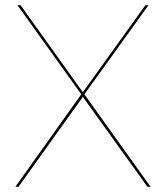

<svg xmlns="http://www.w3.org/2000/svg" viewBox="-20 -717 637 737"><path d="M292 -355 47 -697H59L298 -363L538 -697H550L304 -355L558 0H546L298 -345L51 0H39Z"/></svg>

Font: HK Grotesk Thin
Style: Regular
Weight: 100
Designer: Alfredo Marco Pradil
Foundry: Hanken Design Co.
Version: Version 3.001